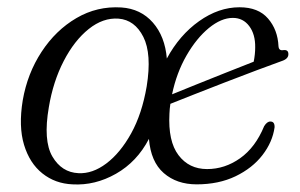

<svg xmlns="http://www.w3.org/2000/svg" viewBox="-20 -486 806 515"><path d="M305.5 -466Q357.5 -462.5 390 -425.5Q422.5 -388.5 427.5 -329Q461.5 -392 514 -429.2Q566.5 -466.5 622.5 -466.5Q673 -466.5 699 -436.2Q725 -406 727 -362Q728 -349.5 739.5 -351.5Q753.5 -353.5 753.5 -341Q754 -328 735 -322Q709.5 -313 668.5 -297.5Q627.5 -282 582 -264.5Q536.5 -247 497.5 -231.5Q458.5 -216 437 -207.5Q435 -194.5 434.5 -181.5Q430.5 -107 458.8 -69.8Q487 -32.5 535.5 -32.5Q583 -32.5 624 -61.5Q665 -90.5 688.5 -147.5Q696.5 -160.5 705.5 -160Q717 -160 716.5 -144.5Q711 -105 684 -70Q657 -35 611.8 -13.2Q566.5 8.5 507.5 8.5Q454 8.5 419.2 -21.8Q384.5 -52 379.5 -113.5Q347.5 -52 291.2 -20Q235 12 174.5 8.5Q128 6.5 93.8 -20.8Q59.5 -48 44.5 -97.5Q29.5 -147 41 -217Q53.5 -289 91.5 -347Q129.5 -405 185 -437.5Q240.5 -470 305.5 -466ZM604.5 -438Q573.5 -438 540.2 -410.8Q507 -383.5 480.2 -337Q453.5 -290.5 441.5 -233Q466 -243 505.2 -258.8Q544.5 -274.5 586.2 -291.2Q628 -308 660.5 -320.5Q664.5 -340.5 664.5 -359Q665 -394 648.5 -416Q632 -438 604.5 -438ZM190.5 -21.5Q228 -19.5 265.2 -47.5Q302.5 -75.5 331.8 -128.2Q361 -181 373.5 -254.5Q387.5 -341.5 364.5 -387Q341.5 -432.5 298 -436Q256.5 -439 218 -408.2Q179.5 -377.5 151 -322.5Q122.5 -267.5 111 -198.5Q95.5 -109 120.5 -66.2Q145.5 -23.5 190.5 -21.5Z"/></svg>

Font: Fraunces 9pt S000 Light
Style: Italic
Weight: 300
Italic angle: -16°
Version: Version 1.000; ttfautohint (v1.8.3)